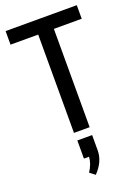

<svg xmlns="http://www.w3.org/2000/svg" viewBox="-164 -705 743 1024"><g transform="rotate(-20 207.0 -192.5)"><path d="M251 0H162V-558H5V-635H409V-558H251ZM165 147V44H249V131Q249 194 195 250L165 227Q192 186 194 147Z"/></g></svg>

Font: Gemunu Libre Medium
Style: Regular
Weight: 500
Designer: Puspanada Ekanayake, Sola Matas, Pathum Egodawatta, Kosala Senevirathne
Foundry: mooniak
Version: Version 1.100